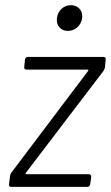

<svg xmlns="http://www.w3.org/2000/svg" viewBox="-20 -725 430 745"><path d="M243 -605C271 -605 295 -626 299 -655C302 -684 283 -705 255 -705C228 -705 204 -684 201 -655C197 -626 216 -605 243 -605ZM23 0H319C325 0 329 -4 330 -10L334 -39C334 -45 331 -49 325 -49H83C80 -49 78 -52 80 -54L381 -449C383 -453 386 -458 387 -462L390 -494C391 -500 388 -504 382 -504H88C82 -504 78 -500 77 -494L74 -465C73 -459 76 -455 82 -455H320C323 -455 324 -452 322 -450L24 -55C22 -51 19 -46 19 -42L15 -10C14 -4 17 0 23 0Z"/></svg>

Font: Barlow Semi Condensed Light
Style: Italic
Weight: 300
Width: 4
Italic angle: -7°
Designer: Jeremy Tribby
Foundry: Tribby Type
Version: Version 1.422;hotconv 1.0.109;makeotfexe 2.5.65596